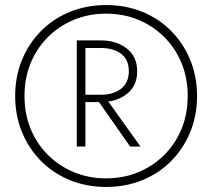

<svg xmlns="http://www.w3.org/2000/svg" viewBox="-20 -730 840 760"><path d="M355 -350 495 -150H536L393 -350ZM284 -570V-150H318V-570ZM302 -540H380Q429 -540 459.5 -517Q490 -494 490 -448Q490 -403 459.5 -379Q429 -355 380 -355H302V-326H380Q441 -326 482 -358Q523 -390 523 -448Q523 -506 482 -538Q441 -570 380 -570H302ZM77 -350Q77 -421 101.5 -480.5Q126 -540 170.5 -584Q215 -628 273.5 -652Q332 -676 400 -676Q468 -676 526.5 -652Q585 -628 629.5 -584Q674 -540 698.5 -480.5Q723 -421 723 -350Q723 -279 698.5 -219.5Q674 -160 629.5 -116Q585 -72 526.5 -48Q468 -24 400 -24Q332 -24 273.5 -48Q215 -72 170.5 -116Q126 -160 101.5 -219.5Q77 -279 77 -350ZM40 -350Q40 -272 67.5 -206Q95 -140 143.5 -91.5Q192 -43 258 -16.5Q324 10 400 10Q477 10 542.5 -16.5Q608 -43 656.5 -91.5Q705 -140 732.5 -206Q760 -272 760 -350Q760 -428 732.5 -494Q705 -560 656.5 -608.5Q608 -657 542.5 -683.5Q477 -710 400 -710Q324 -710 258 -683.5Q192 -657 143.5 -608.5Q95 -560 67.5 -494Q40 -428 40 -350Z"/></svg>

Font: Jost Light
Style: Regular
Weight: 300
Version: Version 3.710